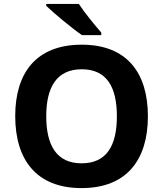

<svg xmlns="http://www.w3.org/2000/svg" viewBox="-20 -1005 836 984"><path d="M384 -985H217V-975C255 -938 349 -860 400 -825H499V-838C467 -875 413 -940 384 -985ZM738 -409C738 -631 631 -776 399 -776C165 -776 58 -631 58 -410C58 -188 165 -41 398 -41C631 -41 738 -188 738 -409ZM217 -409C217 -559 271 -650 399 -650C527 -650 579 -559 579 -409C579 -259 527 -168 398 -168C271 -168 217 -259 217 -409Z"/></svg>

Font: Noto Sans Tamil UI
Style: Bold
Weight: 700
Designer: Jelle Bosma - Monotype Design Team
Foundry: Monotype Imaging Inc.
Version: Version 2.004